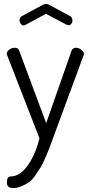

<svg xmlns="http://www.w3.org/2000/svg" viewBox="-20 -721 460 973"><path d="M180 -20 17 -439Q14 -444 14 -448Q14 -460 27 -469.5Q40 -479 54 -479Q73 -479 77 -465L214 -97L343 -465Q349 -479 365 -479Q378 -479 391.5 -469.5Q405 -460 405 -447Q405 -441 403 -439L248 -19Q235 17 230 30Q225 43 210.5 77Q196 111 186.5 126Q177 141 160 166Q143 191 127.5 202Q112 213 90 222.5Q68 232 45 232Q15 232 15 203Q15 173 35 173Q81 173 120.5 117.5Q160 62 180 -20ZM213 -651 109 -595Q108 -595 106 -594Q102 -592 100 -592Q92 -592 85.5 -600Q79 -608 79 -618Q79 -633 92 -640L196 -696Q204 -701 213 -701Q222 -701 230 -696L334 -640Q347 -634 347 -617Q347 -607 341 -600Q335 -593 327 -593Q326 -593 317 -596Z"/></svg>

Font: Dosis
Style: Regular
Weight: 400
Designer: Edgar Tolentino, Pablo Impallari, Igino Marini
Foundry: Edgar Tolentino, Pablo Impallari, Igino Marini
Version: Version 1.007